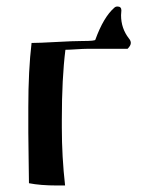

<svg xmlns="http://www.w3.org/2000/svg" viewBox="-20 -566 437 590"><path d="M273 -444Q298 -513 331 -542Q335 -546 341 -546Q353 -546 353 -534Q353 -532 352.5 -527Q352 -522 352 -519Q352 -479 376 -448Q382 -441 382 -434Q382 -426 372 -416H248Q237 -416 214 -414.5Q191 -413 181 -413Q170 -325 170 -199V-174Q170 -84 180 4Q180 4 173 4Q173 4 156 4Q104 4 69 -3Q69 -22 68 -77.5Q67 -133 67 -159V-200V-236Q67 -350 77 -434Q99 -434 153 -437Q207 -440 233 -440Q273 -440 273 -444Z"/></svg>

Font: Ponomar Unicode TT
Style: Regular
Weight: 400
Designer: Vladislav V. Dorosh, Yuri A.W. Shardt, Nikita Simmons, Aleksandr Andreev
Foundry: Ponomar Project
Version: 1.1